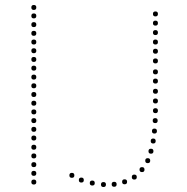

<svg xmlns="http://www.w3.org/2000/svg" viewBox="-20 -746 752 772"><path d="M116 -706Q106 -706 106 -716Q106 -726 116 -726Q126 -726 126 -716Q126 -706 116 -706ZM116 -672Q106 -672 106 -682Q106 -692 116 -692Q126 -692 126 -682Q126 -672 116 -672ZM116 -637Q106 -637 106 -647Q106 -657 116 -657Q126 -657 126 -647Q126 -637 116 -637ZM116 -602Q106 -602 106 -612Q106 -622 116 -622Q126 -622 126 -612Q126 -602 116 -602ZM116 -567Q106 -567 106 -577Q106 -587 116 -587Q126 -587 126 -577Q126 -567 116 -567ZM116 -532Q106 -532 106 -542Q106 -552 116 -552Q126 -552 126 -542Q126 -532 116 -532ZM116 -497Q106 -497 106 -507Q106 -517 116 -517Q126 -517 126 -507Q126 -497 116 -497ZM116 -462Q106 -462 106 -472Q106 -482 116 -482Q126 -482 126 -472Q126 -462 116 -462ZM116 -426Q106 -426 106 -436Q106 -446 116 -446Q126 -446 126 -436Q126 -426 116 -426ZM116 -391Q106 -391 106 -401Q106 -411 116 -411Q126 -411 126 -401Q126 -391 116 -391ZM116 -356Q106 -356 106 -366Q106 -376 116 -376Q126 -376 126 -366Q126 -356 116 -356ZM116 -321Q106 -321 106 -331Q106 -341 116 -341Q126 -341 126 -331Q126 -321 116 -321ZM116 -286Q106 -286 106 -296Q106 -306 116 -306Q126 -306 126 -296Q126 -286 116 -286ZM116 -251Q106 -251 106 -261Q106 -271 116 -271Q126 -271 126 -261Q126 -251 116 -251ZM116 -216Q106 -216 106 -226Q106 -236 116 -236Q126 -236 126 -226Q126 -216 116 -216ZM116 -181Q106 -181 106 -191Q106 -201 116 -201Q126 -201 126 -191Q126 -181 116 -181ZM116 -144Q106 -144 106 -154Q106 -164 116 -164Q126 -164 126 -154Q126 -144 116 -144ZM116 -109Q106 -109 106 -119Q106 -129 116 -129Q126 -129 126 -119Q126 -109 116 -109ZM116 -74Q106 -74 106 -84Q106 -94 116 -94Q126 -94 126 -84Q126 -74 116 -74ZM116 -39Q106 -39 106 -49Q106 -59 116 -59Q126 -59 126 -49Q126 -39 116 -39ZM116 -4Q106 -4 106 -14Q106 -24 116 -24Q126 -24 126 -14Q126 -4 116 -4ZM605 -680Q595 -680 595 -690Q595 -700 605 -700Q615 -700 615 -690Q615 -680 605 -680ZM605 -643Q595 -643 595 -653Q595 -663 605 -663Q615 -663 615 -653Q615 -643 605 -643ZM605 -605Q595 -605 595 -615Q595 -625 605 -625Q615 -625 615 -615Q615 -605 605 -605ZM605 -567Q595 -567 595 -577Q595 -587 605 -587Q615 -587 615 -577Q615 -567 605 -567ZM605 -530Q595 -530 595 -540Q595 -550 605 -550Q615 -550 615 -540Q615 -530 605 -530ZM605 -491Q595 -491 595 -501Q595 -511 605 -511Q615 -511 615 -501Q615 -491 605 -491ZM605 -447Q595 -447 595 -457Q595 -467 605 -467Q615 -467 615 -457Q615 -447 605 -447ZM605 -410Q595 -410 595 -420Q595 -430 605 -430Q615 -430 615 -420Q615 -410 605 -410ZM605 -369Q595 -369 595 -379Q595 -389 605 -389Q615 -389 615 -379Q615 -369 605 -369ZM605 -330Q595 -330 595 -340Q595 -350 605 -350Q615 -350 615 -340Q615 -330 605 -330ZM605 -291Q595 -291 595 -301Q595 -311 605 -311Q615 -311 615 -301Q615 -291 605 -291ZM604 -251Q594 -251 594 -261Q594 -271 604 -271Q614 -271 614 -261Q614 -251 604 -251ZM601 -209Q591 -209 591 -219Q591 -229 601 -229Q611 -229 611 -219Q611 -209 601 -209ZM596 -169Q586 -169 586 -179Q586 -189 596 -189Q606 -189 606 -179Q606 -169 596 -169ZM587 -128Q577 -128 577 -138Q577 -148 587 -148Q597 -148 597 -138Q597 -128 587 -128ZM574 -90Q564 -90 564 -100Q564 -110 574 -110Q584 -110 584 -100Q584 -90 574 -90ZM551 -54Q541 -54 541 -64Q541 -74 551 -74Q561 -74 561 -64Q561 -54 551 -54ZM520 -24Q510 -24 510 -34Q510 -44 520 -44Q530 -44 530 -34Q530 -24 520 -24ZM481 -5Q471 -5 471 -15Q471 -25 481 -25Q491 -25 491 -15Q491 -5 481 -5ZM439 5Q429 5 429 -5Q429 -15 439 -15Q449 -15 449 -5Q449 5 439 5ZM396 6Q386 6 386 -4Q386 -14 396 -14Q406 -14 406 -4Q406 6 396 6ZM351 0Q341 0 341 -10Q341 -20 351 -20Q361 -20 361 -10Q361 0 351 0ZM307 -12Q297 -12 297 -22Q297 -32 307 -32Q317 -32 317 -22Q317 -12 307 -12ZM269 -31Q259 -31 259 -41Q259 -51 269 -51Q279 -51 279 -41Q279 -31 269 -31Z"/></svg>

Font: Raleway Dots
Style: Regular
Weight: 400
Designer: Matt McInerney, Pablo Impallari, Rodrigo Fuenzalida, Brenda Gallo
Foundry: Matt McInerney, Pablo Impallari, Rodrigo Fuenzalida, Brenda Gallo
Version: Version 1.000